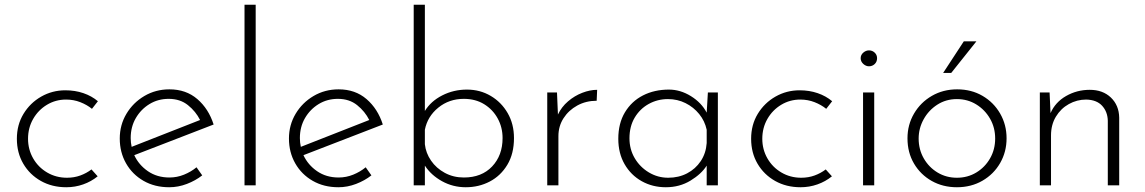

<svg xmlns="http://www.w3.org/2000/svg" viewBox="-20 -780 4819 808"><path d="M391 -38Q364 -16 330 -4Q296 8 259 8Q199 8 152 -18.5Q105 -45 78 -91Q51 -137 51 -196Q51 -255 79 -301Q107 -347 153.5 -373.5Q200 -400 255 -400Q296 -400 331 -388Q366 -376 392 -354L367 -322Q346 -339 318 -350Q290 -361 258 -361Q214 -361 177.5 -339Q141 -317 119.5 -279.5Q98 -242 98 -196Q98 -151 119.5 -113.5Q141 -76 178.5 -54Q216 -32 262 -32Q292 -32 318 -41.5Q344 -51 365 -67Z M692 8Q631 8 584 -19Q537 -46 510.5 -92.5Q484 -139 484 -197Q484 -254 512 -301Q540 -348 587.5 -376Q635 -404 693 -404Q763 -404 810.5 -363Q858 -322 879 -256L545 -127Q564 -86 602.5 -59.5Q641 -33 693 -33Q725 -33 754.5 -45Q784 -57 807 -76L831 -42Q803 -20 766.5 -6Q730 8 692 8ZM530 -199Q530 -180 534 -162L822 -275Q804 -311 771 -337.5Q738 -364 690 -364Q645 -364 609 -342Q573 -320 551.5 -283Q530 -246 530 -199Z M1009 -760H1056V0H1009Z M1404 8Q1343 8 1296 -19Q1249 -46 1222.5 -92.5Q1196 -139 1196 -197Q1196 -254 1224 -301Q1252 -348 1299.5 -376Q1347 -404 1405 -404Q1475 -404 1522.5 -363Q1570 -322 1591 -256L1257 -127Q1276 -86 1314.5 -59.5Q1353 -33 1405 -33Q1437 -33 1466.5 -45Q1496 -57 1519 -76L1543 -42Q1515 -20 1478.5 -6Q1442 8 1404 8ZM1242 -199Q1242 -180 1246 -162L1534 -275Q1516 -311 1483 -337.5Q1450 -364 1402 -364Q1357 -364 1321 -342Q1285 -320 1263.5 -283Q1242 -246 1242 -199Z M1940 8Q1886 8 1840 -17.5Q1794 -43 1768 -83V0H1721V-760H1768V-313Q1793 -354 1841 -378.5Q1889 -403 1945 -403Q2000 -403 2045 -376.5Q2090 -350 2116.5 -304Q2143 -258 2143 -199Q2143 -133 2115 -86.5Q2087 -40 2041 -16Q1995 8 1940 8ZM1932 -33Q2007 -33 2051 -79.5Q2095 -126 2095 -199Q2095 -244 2074.5 -281.5Q2054 -319 2017.5 -341.5Q1981 -364 1932 -364Q1870 -364 1824.5 -327Q1779 -290 1768 -234V-173Q1772 -136 1794 -104Q1816 -72 1852 -52.5Q1888 -33 1932 -33Z M2324 -391 2328 -298Q2343 -330 2370.5 -353.5Q2398 -377 2430.5 -389.5Q2463 -402 2493 -402L2491 -356Q2446 -356 2409.5 -336Q2373 -316 2351.5 -282.5Q2330 -249 2330 -207V0H2283V-391Z M2782 8Q2726 8 2680.5 -17.5Q2635 -43 2608.5 -89Q2582 -135 2582 -196Q2582 -261 2610 -307.5Q2638 -354 2686 -378.5Q2734 -403 2795 -403Q2843 -403 2887.5 -375.5Q2932 -348 2954 -306L2959 -391H3001V0H2954V-83Q2932 -48 2886 -20Q2840 8 2782 8ZM2792 -32Q2836 -32 2871.5 -50.5Q2907 -69 2929 -102Q2951 -135 2954 -178V-234Q2946 -271 2922.5 -300Q2899 -329 2865 -346Q2831 -363 2791 -363Q2747 -363 2710 -342.5Q2673 -322 2651 -285Q2629 -248 2629 -198Q2629 -152 2651 -114.5Q2673 -77 2710.5 -54.5Q2748 -32 2792 -32Z M3481 -38Q3454 -16 3420 -4Q3386 8 3349 8Q3289 8 3242 -18.5Q3195 -45 3168 -91Q3141 -137 3141 -196Q3141 -255 3169 -301Q3197 -347 3243.5 -373.5Q3290 -400 3345 -400Q3386 -400 3421 -388Q3456 -376 3482 -354L3457 -322Q3436 -339 3408 -350Q3380 -361 3348 -361Q3304 -361 3267.5 -339Q3231 -317 3209.5 -279.5Q3188 -242 3188 -196Q3188 -151 3209.5 -113.5Q3231 -76 3268.5 -54Q3306 -32 3352 -32Q3382 -32 3408 -41.5Q3434 -51 3455 -67Z M3612 -391H3659V0H3612ZM3602 -535Q3602 -549 3613 -558.5Q3624 -568 3637 -568Q3651 -568 3661 -558.5Q3671 -549 3671 -535Q3671 -520 3661 -510.5Q3651 -501 3637 -501Q3624 -501 3613 -511Q3602 -521 3602 -535Z M3799 -198Q3799 -255 3826.5 -302Q3854 -349 3901.5 -376.5Q3949 -404 4008 -404Q4068 -404 4115 -376.5Q4162 -349 4189 -302Q4216 -255 4216 -198Q4216 -141 4189 -94Q4162 -47 4114.5 -19.5Q4067 8 4007 8Q3948 8 3901 -18.5Q3854 -45 3826.5 -91.5Q3799 -138 3799 -198ZM3846 -197Q3846 -151 3867.5 -113.5Q3889 -76 3925.5 -54Q3962 -32 4007 -32Q4052 -32 4088.5 -54Q4125 -76 4146.5 -113.5Q4168 -151 4168 -197Q4168 -243 4146.5 -280.5Q4125 -318 4088.5 -340.5Q4052 -363 4007 -363Q3961 -363 3924.5 -339.5Q3888 -316 3867 -278Q3846 -240 3846 -197ZM4089 -606 3983 -473H3949L4036 -606Z M4397 -391 4401 -304Q4421 -350 4466.5 -376Q4512 -402 4566 -402Q4621 -402 4655 -369.5Q4689 -337 4690 -285V0H4642V-272Q4641 -310 4618 -335Q4595 -360 4551 -361Q4512 -361 4478 -342Q4444 -323 4423.5 -289Q4403 -255 4403 -210V0H4356V-391Z"/></svg>

Font: Synthetic Light
Style: Regular
Weight: 300
Designer: Santiago Orozco
Foundry: Typemade
Version: Version 2.000; ttfautohint (v1.8.4.7-5d5b)